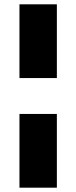

<svg xmlns="http://www.w3.org/2000/svg" viewBox="-20 -770 353 888"><path d="M70 -243H243V98H70ZM243 -409H70V-750H243Z"/></svg>

Font: Unbounded
Style: Bold
Weight: 700
Designer: Luke Prowse, Jean-Baptiste Morizot, Fátima Lázaro, Florian Runge
Foundry: NaN
Version: Version 1.700